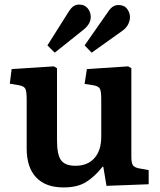

<svg xmlns="http://www.w3.org/2000/svg" viewBox="-20 -808 700 842"><path d="M259 14Q180 14 138.5 -30Q97 -74 97 -157V-372Q97 -406 91.5 -418Q86 -430 64 -434L23 -441L31 -505L216 -517L230 -509V-193Q230 -129 248 -105Q266 -81 311 -81Q364 -81 394 -114.5Q424 -148 424 -208V-373Q424 -408 418 -419Q412 -430 390 -434L351 -440L361 -505L542 -517L556 -509V-121Q556 -94 562.5 -84Q569 -74 588 -70L632 -62V0L447 7L433 -77H430Q396 -34 358 -10Q320 14 259 14ZM220 -577 188 -609 282 -758Q293 -775 303.5 -781.5Q314 -788 327 -788Q352 -788 365 -771Q378 -754 378 -734Q378 -702 344 -676ZM382 -577 351 -609 453 -755Q465 -773 476 -779.5Q487 -786 499 -786Q525 -786 537.5 -769Q550 -752 550 -733Q550 -716 541 -699.5Q532 -683 514 -671Z"/></svg>

Font: Literata SemiBold
Style: Regular
Weight: 600
Designer: Latin by Veronika Burian and Jose Scaglione. Greek by Irene Vlachou. Cyrillic by Vera Evstafieva.
Foundry: TypeTogether
Version: Version 3.103; ttfautohint (v1.8.4.7-5d5b);gftools[0.9.29]